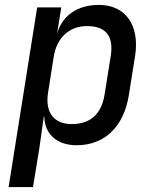

<svg xmlns="http://www.w3.org/2000/svg" viewBox="-20 -580 640 780"><path d="M15 180H114L140 21L158 -106H160C161 -36 211 10 291 10C405 10 484 -65 504 -197L529 -354C548 -479 489 -560 382 -560C295 -560 234 -518 212 -444L229 -550H131ZM271 -76C199 -76 163 -123 175 -202L198 -348C210 -427 262 -474 333 -474C406 -474 443 -438 430 -353L405 -197C392 -112 343 -76 271 -76Z"/></svg>

Font: JetBrains Mono Medium
Style: Italic
Weight: 436
Italic angle: -9°
Monospace: yes
Designer: Philipp Nurullin, Konstantin Bulenkov
Foundry: JetBrains
Version: Version 2.305